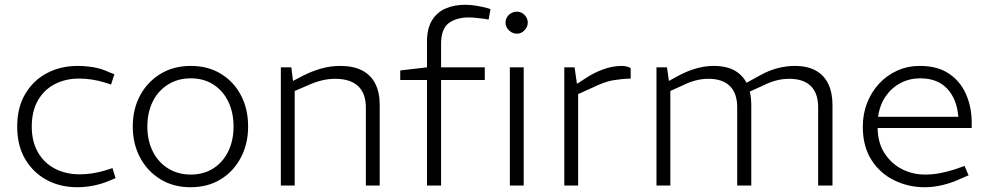

<svg xmlns="http://www.w3.org/2000/svg" viewBox="-20 -777 4135 804"><path d="M304 7Q232 7 175.5 -23.5Q119 -54 85.5 -110.5Q52 -167 52 -247Q52 -328 86.5 -385Q121 -442 178 -471.5Q235 -501 305 -501Q337 -501 370.5 -495.5Q404 -490 434 -476L459 -466L445 -423L417 -432Q391 -440 364 -444Q337 -448 312 -448Q254 -448 209 -424.5Q164 -401 138.5 -356Q113 -311 113 -247Q113 -184 139 -139Q165 -94 210.5 -70.5Q256 -47 314 -47Q339 -47 366 -51Q393 -55 419 -63L451 -73L464 -31L435 -19Q404 -6 370 0.5Q336 7 304 7Z M778 7Q706 7 651.5 -26.5Q597 -60 566.5 -117.5Q536 -175 536 -247Q536 -321 567 -378Q598 -435 652.5 -468Q707 -501 779 -501Q851 -501 905 -468Q959 -435 989 -378Q1019 -321 1019 -247Q1019 -175 988.5 -117Q958 -59 904 -26Q850 7 778 7ZM779 -46Q833 -46 873.5 -72Q914 -98 936 -143.5Q958 -189 958 -247Q958 -306 936 -351.5Q914 -397 873.5 -423Q833 -449 779 -449Q725 -449 683.5 -423Q642 -397 619.5 -351.5Q597 -306 597 -247Q597 -189 619.5 -143.5Q642 -98 683.5 -72Q725 -46 779 -46Z M1156 0V-495H1200L1207 -438L1247 -459Q1286 -479 1325 -490Q1364 -501 1404 -501Q1460 -501 1496.5 -482Q1533 -463 1551.5 -426.5Q1570 -390 1570 -338V0H1512V-327Q1512 -386 1479.5 -416.5Q1447 -447 1383 -447Q1355 -447 1326.5 -440Q1298 -433 1263 -417L1214 -396V0Z M1768 0V-442H1656V-482L1768 -495V-602Q1768 -657 1788.5 -691Q1809 -725 1845 -741Q1881 -757 1928 -757Q1950 -757 1974.5 -753Q1999 -749 2021 -743L2034 -739L2026 -695L2010 -698Q1992 -700 1975 -702Q1958 -704 1943 -704Q1891 -704 1859 -680Q1827 -656 1827 -593V-495H2010V-442H1827V0ZM2115 0V-495H2173V0ZM2144 -636Q2132 -636 2121 -642.5Q2110 -649 2103.5 -659.5Q2097 -670 2097 -683Q2097 -695 2103.5 -705.5Q2110 -716 2121 -722Q2132 -728 2144 -728Q2157 -728 2167 -722Q2177 -716 2183.5 -705.5Q2190 -695 2190 -683Q2190 -670 2183.5 -659.5Q2177 -649 2167 -642.5Q2157 -636 2144 -636Z M2343 0V-495H2386L2396 -426L2438 -453Q2470 -474 2508.5 -487.5Q2547 -501 2583 -501Q2593 -501 2602.5 -499Q2612 -497 2621 -492V-448Q2584 -447 2548 -441Q2512 -435 2461 -410L2401 -383V0Z M2729 0V-495H2773L2781 -438L2823 -461Q2861 -481 2897.5 -491Q2934 -501 2968 -501Q3023 -501 3057.5 -481Q3092 -461 3109 -424.5Q3126 -388 3126 -338V0H3067V-327Q3067 -387 3036 -417Q3005 -447 2947 -447Q2919 -447 2892.5 -440Q2866 -433 2840 -420L2787 -396V0ZM3406 0V-327Q3406 -387 3375 -417Q3344 -447 3285 -447Q3257 -447 3230.5 -440Q3204 -433 3178 -420L3112 -390L3098 -426L3162 -461Q3199 -482 3236 -491.5Q3273 -501 3308 -501Q3362 -501 3397 -481Q3432 -461 3449 -424.5Q3466 -388 3466 -338V0Z M3852 7Q3784 7 3724.5 -22Q3665 -51 3629 -107.5Q3593 -164 3593 -246Q3593 -300 3611 -346Q3629 -392 3661.5 -427Q3694 -462 3737.5 -481.5Q3781 -501 3832 -501Q3906 -501 3954 -468.5Q4002 -436 4025.5 -382Q4049 -328 4049 -263V-241H3655Q3656 -178 3684.5 -134.5Q3713 -91 3757.5 -68.5Q3802 -46 3854 -46Q3886 -46 3917 -52Q3948 -58 3979 -68L4019 -82L4036 -43L3997 -26Q3964 -11 3926.5 -2Q3889 7 3852 7ZM3657 -288H3993Q3987 -362 3946.5 -405.5Q3906 -449 3833 -449Q3789 -449 3751.5 -429.5Q3714 -410 3689 -374Q3664 -338 3657 -288Z"/></svg>

Font: REM ExtraLight
Style: Regular
Weight: 250
Designer: Octavio Pardo
Foundry: Ashler Design
Version: Version 1.005;gftools[0.9.28]